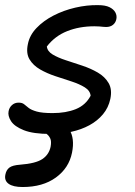

<svg xmlns="http://www.w3.org/2000/svg" viewBox="-24 -523 539 764"><path d="M176.8 10Q108.2 10 70.8 -4.9Q33.4 -19.8 19.9 -41Q6.4 -62.2 10.2 -80.4Q12.8 -95 23.6 -104.8Q34.4 -114.6 50 -114.6Q64 -114.6 71.7 -108.4Q79.4 -102.2 89.8 -93.8Q100.2 -85.4 122.1 -79.2Q144 -73 185.2 -73Q238.8 -73 277.9 -88.9Q317 -104.8 336.6 -142Q334.6 -162.2 313.4 -175.4Q292.2 -188.6 260.9 -198.8Q229.6 -209 196.5 -219.9Q163.4 -230.8 135.7 -246.7Q108 -262.6 93.5 -286.8Q79 -311 87 -347.8Q93.8 -382.8 121.3 -411.6Q148.8 -440.4 188.9 -461.1Q229 -481.8 275.5 -492.6Q322 -503.4 366 -502.6Q395.2 -502.6 411.7 -494.4Q428.2 -486.2 435 -473.6Q441.8 -461 439 -447Q436.2 -432.8 425.6 -424.2Q415 -415.6 398.2 -415.6Q392.4 -415.6 386.2 -416.3Q380 -417 371.6 -417.7Q363.2 -418.4 351.6 -418.4Q291.8 -418.4 243.1 -399Q194.4 -379.6 162.4 -338Q164.6 -318.8 185.3 -306.3Q206 -293.8 237.7 -283.4Q269.4 -273 303 -261.9Q336.6 -250.8 364.9 -234.4Q393.2 -218 408.1 -192.6Q423 -167.2 415 -129.2Q407.6 -94.6 385.8 -68.4Q364 -42.2 331.8 -24.7Q299.6 -7.2 260.1 1.4Q220.6 10 176.8 10ZM66 221.2Q28 221.2 10.2 208.3Q-7.6 195.4 -2.6 171.6Q1 153.2 13.3 143.9Q25.6 134.6 55.4 132.4Q118 127.6 144.4 110Q170.8 92.4 177.4 60.8Q181.2 39.4 176.1 28.3Q171 17.2 162.9 11.1Q154.8 5 148.9 -0.9Q143 -6.8 145 -17Q146 -28 156.8 -35.3Q167.6 -42.6 186.4 -42.6Q230 -42.6 252 -7.3Q274 28 262.6 84.4Q250.4 145.6 198.3 183.4Q146.2 221.2 66 221.2Z"/></svg>

Font: Shantell Sans Light
Style: Italic
Weight: 300
Italic angle: -11°
Designer: Stephen Nixon, Anya Danilova, Shantell Martin
Foundry: Arrow Type
Version: Version 1.008;[ac192a2d6]